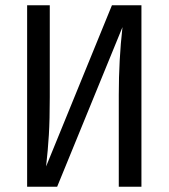

<svg xmlns="http://www.w3.org/2000/svg" viewBox="-20 -709 640 729"><path d="M83 -689H169V-340Q169 -254 165.5 -196.5Q162 -139 155 -77L405 -689H517V0H431V-349Q431 -482 445 -606L197 0H83Z"/></svg>

Font: Fira Mono
Style: Regular
Weight: 400
Designer: Carrois Corporate & Edenspiekermann AG
Foundry: Carrois Corporate GbR & Edenspiekermann AG
Version: Version 3.206